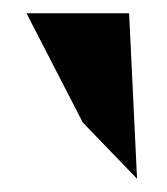

<svg xmlns="http://www.w3.org/2000/svg" viewBox="-20 -797 252 290"><path d="M20 -777 105 -612 187 -527 175 -777Z"/></svg>

Font: Charger Sport
Style: Ult
Weight: 1000
Designer: Jasper
Foundry: Cannot Into Space Fonts
Version: Version 1.1